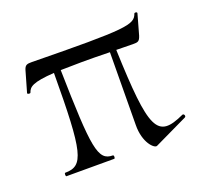

<svg xmlns="http://www.w3.org/2000/svg" viewBox="-85 -521 660 627"><g transform="rotate(-20 245.0 -208.0)"><path d="M473 -59C371 -12 353 -50 343 -332C361 -332 381 -331 401 -331C418 -331 423 -332 429 -350L449 -421C450 -426 440 -427 439 -423C427 -389 399 -384 70 -389C54 -389 47 -388 42 -372L21 -299C20 -295 31 -293 32 -297C38 -315 51 -326 126 -331C125 -53 114 -12 49 -12C46 -12 46 0 49 0H215C219 0 219 -12 215 -12C163 -12 156 -58 150 -332C190 -333 245 -334 321 -332L319 -80C318 -18 351 13 361 8L478 -48C484 -51 479 -62 473 -59Z"/></g></svg>

Font: Cormorant SC
Style: Regular
Weight: 400
Designer: Christian Thalmann (Catharsis Fonts)
Version: Version 1.000;PS 001.000;hotconv 1.0.70;makeotf.lib2.5.58329